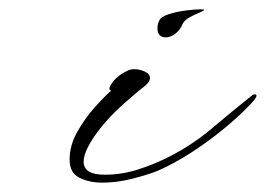

<svg xmlns="http://www.w3.org/2000/svg" viewBox="-20 -383 569 411"><path d="M335 -303Q317 -303 317 -323Q317 -331 321 -339Q324 -347 341 -352.5Q358 -358 377.5 -360.5Q397 -363 408 -363Q417 -363 417 -362Q417 -360 407 -356Q397 -352 386 -346Q375 -340 371 -332Q366 -319 355.5 -311Q345 -303 335 -303ZM199 8Q171 8 150 -2.5Q129 -13 129 -41Q129 -72 145.5 -101Q162 -130 183 -153.5Q204 -177 218 -189Q209 -191 221 -207Q233 -223 256 -233Q262 -235 267 -235Q278 -235 289.5 -230Q301 -225 301 -216Q301 -211 297 -206Q293 -201 289 -198Q273 -186 244.5 -160.5Q216 -135 196 -110Q159 -63 159 -37Q159 -9 204 -9Q241 -9 276.5 -20.5Q312 -32 343 -48Q392 -73 434 -108.5Q476 -144 521 -180Q523 -181 526 -181Q529 -181 529 -178Q529 -175 525 -170Q519 -162 500 -143.5Q481 -125 452.5 -102Q424 -79 389.5 -56.5Q355 -34 319 -18Q300 -10 265.5 -1Q231 8 199 8Z"/></svg>

Font: WindSong
Style: Regular
Weight: 400
Designer: Robert E. Leuschke
Foundry: Robert E. Leuschke
Version: Version 1.010; ttfautohint (v1.8.3)